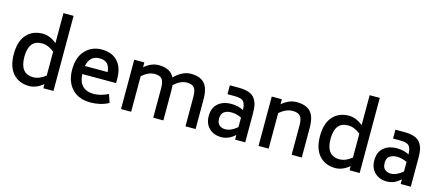

<svg xmlns="http://www.w3.org/2000/svg" viewBox="-57 -1459 4775 2089"><g transform="rotate(15 2331.0 -414.5)"><path d="M458 -846H572V0H458V-47Q381 17 300 17Q187 17 119 -58.5Q51 -134 51 -278Q51 -421 119 -496.5Q187 -572 300 -572Q381 -572 458 -508ZM319 -87Q388 -87 458 -143V-412Q388 -468 319 -468Q170 -468 170 -278Q170 -87 319 -87Z M827 -259Q836 -82 1004 -82Q1075 -82 1164 -124L1196 -32Q1106 17 992 17Q856 17 782 -63.5Q708 -144 708 -279Q708 -418 781 -495Q854 -572 966 -572Q1079 -572 1143.5 -503.5Q1208 -435 1208 -304V-259ZM966 -473Q856 -473 832 -351H1088Q1083 -414 1053 -443.5Q1023 -473 966 -473Z M1971 -568Q2074 -568 2123.5 -513.5Q2173 -459 2173 -335V0H2059V-335Q2059 -404 2035.5 -434Q2012 -464 1952 -464Q1880 -464 1807 -396Q1810 -368 1810 -335V0H1696V-335Q1696 -404 1672.5 -434Q1649 -464 1589 -464Q1520 -464 1447 -401V0H1333V-556H1447V-501Q1523 -568 1608 -568Q1740 -568 1784 -477Q1875 -568 1971 -568Z M2509 -556Q2580 -556 2626 -539Q2672 -522 2694.5 -488Q2717 -454 2724.5 -416.5Q2732 -379 2732 -323V0H2618V-53Q2548 13 2464 13Q2380 13 2327 -37.5Q2274 -88 2274 -176Q2274 -266 2330 -315.5Q2386 -365 2481 -365Q2555 -365 2617 -333Q2616 -398 2592.5 -427Q2569 -456 2494 -456H2410V-556ZM2482 -81Q2548 -81 2618 -141V-248Q2562 -276 2502 -276Q2453 -276 2421.5 -253Q2390 -230 2390 -177Q2390 -126 2417 -103.5Q2444 -81 2482 -81Z M3162 -568Q3267 -568 3318 -513.5Q3369 -459 3369 -335V0H3255V-335Q3255 -404 3230 -434Q3205 -464 3143 -464Q3071 -464 2996 -401V0H2882V-556H2996V-500Q3075 -568 3162 -568Z M3907 -846H4021V0H3907V-47Q3830 17 3749 17Q3636 17 3568 -58.5Q3500 -134 3500 -278Q3500 -421 3568 -496.5Q3636 -572 3749 -572Q3830 -572 3907 -508ZM3768 -87Q3837 -87 3907 -143V-412Q3837 -468 3768 -468Q3619 -468 3619 -278Q3619 -87 3768 -87Z M4374 -556Q4445 -556 4491 -539Q4537 -522 4559.5 -488Q4582 -454 4589.5 -416.5Q4597 -379 4597 -323V0H4483V-53Q4413 13 4329 13Q4245 13 4192 -37.5Q4139 -88 4139 -176Q4139 -266 4195 -315.5Q4251 -365 4346 -365Q4420 -365 4482 -333Q4481 -398 4457.5 -427Q4434 -456 4359 -456H4275V-556ZM4347 -81Q4413 -81 4483 -141V-248Q4427 -276 4367 -276Q4318 -276 4286.5 -253Q4255 -230 4255 -177Q4255 -126 4282 -103.5Q4309 -81 4347 -81Z"/></g></svg>

Font: Biryani DemiBold
Style: Regular
Weight: 600
Designer: Dan Reynolds and Mathieu Réguer
Foundry: Dan Reynolds and Mathieu Réguer
Version: Version 1.003;PS 001.003;hotconv 1.0.70;makeotf.lib2.5.58329